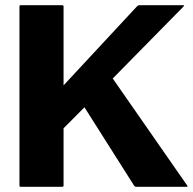

<svg xmlns="http://www.w3.org/2000/svg" viewBox="-20 -720 743 740"><path d="M60 -700H220Q225 -700 225 -695V-391L507.5 -695Q509.5 -696.5 511.8 -698.2Q514 -700 517.5 -700H684.5Q692.5 -700 687.5 -695L414.5 -417.5L701.5 -5Q705 0 700 0H505Q500 0 496.5 -5L305.5 -306.5L225 -225.5V-5Q225 0 220 0H60Q55 0 55 -5V-695Q55 -700 60 -700Z"/></svg>

Font: MFEK Sans
Style: Bold
Weight: 700
Designer: Owen Earl
Foundry: indestructible type*
Version: Version 0.001; ttfautohint (v1.8.4.7-5d5b)